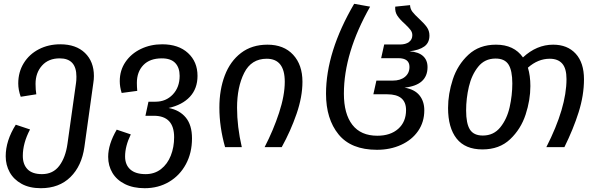

<svg xmlns="http://www.w3.org/2000/svg" viewBox="-20 -774 3145 1010"><path d="M474 -374Q474 -356 471 -338L424 -1Q410 99 350.5 157.5Q291 216 195 216Q135 216 93.5 193Q52 170 31 132Q10 94 10 48Q10 -34 63 -118L138 -93Q100 -21 100 46Q100 91 125 116.5Q150 142 201 142Q259 142 292 98Q325 54 335 -18L380 -338Q382 -350 382 -371Q382 -467 294 -467Q235 -467 201 -429Q167 -391 167 -333Q167 -302 171 -278L89 -265Q76 -301 76 -335Q76 -395 105 -442Q134 -489 184.5 -515Q235 -541 297 -541Q380 -541 427 -495.5Q474 -450 474 -374Z M990 -46Q990 30 958 89.5Q926 149 869.5 182.5Q813 216 741 216Q681 216 637.5 194.5Q594 173 571.5 135.5Q549 98 549 51Q549 -15 594 -92L668 -67Q638 -5 638 49Q638 93 665.5 117.5Q693 142 746 142Q793 142 827 115.5Q861 89 878.5 44.5Q896 0 896 -52Q896 -165 789 -165H745L761 -239H798Q853 -239 889 -277Q925 -315 925 -375Q925 -418 902 -442.5Q879 -467 831 -467Q768 -467 734 -431.5Q700 -396 700 -338Q700 -318 702 -296L620 -285Q610 -317 610 -347Q610 -404 640 -448Q670 -492 721 -516.5Q772 -541 833 -541Q919 -541 969 -495Q1019 -449 1019 -375Q1019 -308 979 -265Q939 -222 867 -206Q925 -195 957.5 -155.5Q990 -116 990 -46Z M1571 -344Q1571 -265 1540 -175Q1509 -85 1462 0H1372Q1418 -89 1448 -180.5Q1478 -272 1478 -344Q1478 -465 1383 -465Q1302 -465 1264.5 -390.5Q1227 -316 1227 -207Q1227 -108 1252 0H1164Q1134 -106 1134 -208Q1134 -302 1162.5 -377Q1191 -452 1248 -495.5Q1305 -539 1387 -539Q1473 -539 1522 -486Q1571 -433 1571 -344Z M1695 -281Q1695 -501 1843 -754L1927 -739Q1789 -496 1789 -281Q1789 -175 1833.5 -117.5Q1878 -60 1965 -60Q2034 -60 2075 -96.5Q2116 -133 2116 -195Q2116 -278 2017 -278H1944L1960 -350H2046Q2086 -350 2110 -369.5Q2134 -389 2134 -422Q2134 -468 2075 -468H1985L2001 -540H2084Q2114 -540 2131.5 -553Q2149 -566 2149 -589Q2149 -604 2139.5 -616.5Q2130 -629 2110 -648Q2084 -671 2070.5 -691Q2057 -711 2059 -739L2137 -747Q2138 -727 2149.5 -712Q2161 -697 2186 -674Q2212 -650 2225.5 -631Q2239 -612 2239 -587Q2239 -549 2212 -529.5Q2185 -510 2134 -504Q2181 -501 2205 -479.5Q2229 -458 2229 -421Q2229 -326 2108 -313Q2161 -304 2186.5 -272.5Q2212 -241 2212 -194Q2212 -132 2179.5 -85Q2147 -38 2090 -12Q2033 14 1963 14Q1827 14 1761 -67Q1695 -148 1695 -281Z M3052 -357Q3052 -273 3024 -184Q2996 -95 2949 0H2854Q2960 -208 2960 -358Q2960 -414 2937.5 -439.5Q2915 -465 2872 -465Q2810 -465 2757 -418Q2770 -376 2770 -321Q2770 -248 2745 -171.5Q2720 -95 2663.5 -41.5Q2607 12 2518 12Q2427 12 2382 -45Q2337 -102 2337 -206Q2337 -280 2362 -356.5Q2387 -433 2444 -486Q2501 -539 2589 -539Q2684 -539 2731 -472Q2803 -539 2890 -539Q2965 -539 3008.5 -491.5Q3052 -444 3052 -357ZM2675 -335Q2675 -403 2655 -434.5Q2635 -466 2587 -466Q2530 -466 2495.5 -423Q2461 -380 2446.5 -318Q2432 -256 2432 -193Q2432 -124 2452 -92.5Q2472 -61 2520 -61Q2577 -61 2612 -104.5Q2647 -148 2661 -210.5Q2675 -273 2675 -335Z"/></svg>

Font: FiraGO
Style: Italic
Weight: 400
Italic angle: -8°
Designer: bBox Type GmbH
Foundry: bBox Type GmbH
Version: Version 1.001